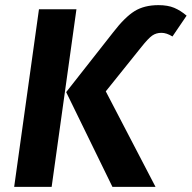

<svg xmlns="http://www.w3.org/2000/svg" viewBox="-20 -728 747 748"><path d="M418 0 237.8 -369.1 420.9 -602.1Q466.3 -661.1 504.2 -684.6Q542 -708 597.2 -708Q633.8 -708 658.7 -697.5Q683.6 -687 707 -667L651.9 -585.9Q628.9 -600.1 608.9 -600.1Q588.4 -600.1 573 -589.4Q557.6 -578.6 530.8 -544.9L392.1 -372.1L585.9 0ZM35.2 0 131.8 -691.9H277.8L181.2 0Z"/></svg>

Font: FiraGO SemiBold
Style: Italic
Weight: 600
Italic angle: -8°
Designer: bBox Type GmbH
Foundry: bBox Type GmbH
Version: Version 1.001;PS 001.001;hotconv 1.0.88;makeotf.lib2.5.64775